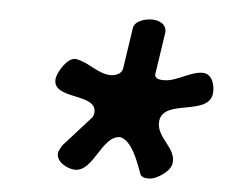

<svg xmlns="http://www.w3.org/2000/svg" viewBox="-39 -750 593 501"><g transform="rotate(5 258.0 -500.0)"><path d="M346 -300C353 -293 359 -293 369 -293C387 -293 423 -316 426 -337C433 -380 375 -402 382 -447C391 -503 506 -469 515 -527C518 -549 509 -580 484 -580C451 -580 418 -552 385 -552C377 -552 359 -552 361 -567L377 -673C381 -697 360 -707 340 -707C325 -707 295 -701 292 -680L276 -573C274 -559 257 -553 246 -553C211 -553 185 -582 151 -587C129 -589 106 -550 103 -533C94 -473 220 -506 211 -449C211 -447 208 -441 208 -440L136 -360C134 -357 126 -343 126 -340C122 -316 154 -299 174 -299C223 -299 236 -394 284 -394C285 -394 287 -393 288 -393C321 -382 340 -313 346 -300Z"/></g></svg>

Font: Asimov Print
Style: CIt
Weight: 500
Designer: Google
Version: Version 2.000980: 2014